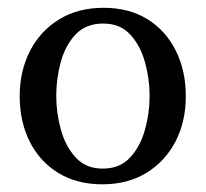

<svg xmlns="http://www.w3.org/2000/svg" viewBox="-20 -484 530 495"><path d="M459 -235.8Q459 -170.4 432.4 -119.1Q405.8 -67.9 357.4 -38.3Q309.1 -8.8 243.7 -8.8Q178.2 -8.8 130.4 -38.1Q82.5 -67.4 56.6 -118.9Q30.8 -170.4 30.8 -235.8Q30.8 -301.3 57.4 -352.8Q84 -404.3 132.6 -434.1Q181.2 -463.9 247.1 -463.9Q313 -463.9 360.4 -434.3Q407.7 -404.8 433.3 -353.3Q459 -301.8 459 -235.8ZM365.7 -236.8Q365.7 -280.8 353.8 -323.7Q341.8 -366.7 315.7 -395Q289.6 -423.3 246.1 -423.3Q201.7 -423.3 175 -395.3Q148.4 -367.2 136.7 -324.2Q125 -281.2 125 -236.8Q125 -192.9 137 -149.7Q148.9 -106.4 175.3 -77.9Q201.7 -49.3 244.6 -49.3Q289.1 -49.3 315.4 -77.9Q341.8 -106.4 353.8 -149.7Q365.7 -192.9 365.7 -236.8Z"/></svg>

Font: Annapurna SIL
Style: Regular
Weight: 400
Designer: Peter Martin, Annie Olsen
Foundry: SIL International
Version: Version 2.000